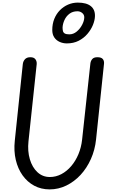

<svg xmlns="http://www.w3.org/2000/svg" viewBox="-20 -1443 899 1473"><path d="M361 10Q295 10 242.2 -18.5Q189.5 -47 153.2 -97.8Q117 -148.5 101 -216.5Q85 -284.5 93.5 -363.5L155 -951.5Q157.5 -973 171.5 -988.5Q185.5 -1004 213 -1004Q240.5 -1004 252 -988Q263.5 -972 261.5 -950.5L198.5 -359Q190.5 -283.5 209 -221.2Q227.5 -159 267.2 -122Q307 -85 362.5 -85Q409 -85 451 -107.2Q493 -129.5 526.5 -168.8Q560 -208 581.8 -260.2Q603.5 -312.5 610 -372.5L673.5 -957Q676 -976 688 -990Q700 -1004 727 -1004Q757 -1004 768.5 -990.2Q780 -976.5 778 -954.5L717 -373.5Q708.5 -292.5 677.2 -222.8Q646 -153 597.8 -101Q549.5 -49 488.8 -19.5Q428 10 361 10ZM493 -1110Q463.5 -1110 437.8 -1121.5Q412 -1133 396.5 -1155.8Q381 -1178.5 381 -1213Q381 -1259.5 396.5 -1298Q412 -1336.5 439.5 -1364.5Q467 -1392.5 502.5 -1407.8Q538 -1423 577 -1423Q643 -1423 676.5 -1396.2Q710 -1369.5 708.5 -1319Q707.5 -1287 692.8 -1251Q678 -1215 650.5 -1182.8Q623 -1150.5 583.5 -1130.2Q544 -1110 493 -1110ZM512 -1179.5Q543 -1179.5 568.8 -1201Q594.5 -1222.5 610.2 -1252.8Q626 -1283 626.5 -1309Q627 -1329.5 611.2 -1343Q595.5 -1356.5 574 -1356.5Q537.5 -1356.5 512.5 -1337.2Q487.5 -1318 474.5 -1289.2Q461.5 -1260.5 460 -1232.5Q460 -1216.5 463 -1204.5Q466 -1192.5 477.2 -1186Q488.5 -1179.5 512 -1179.5Z"/></svg>

Font: Edu SA Hand Medium
Style: Regular
Weight: 500
Designer: Tina and Corey Anderson, Eben Sorkin, Mirko Velimirovic
Foundry: Google for Education
Version: Version 2.000